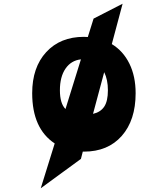

<svg xmlns="http://www.w3.org/2000/svg" viewBox="-20 -802 902 1032"><path d="M581 -565Q642 -528 675.5 -460Q709 -392 709 -301Q709 -156 634.5 -71.5Q560 13 431 13H425L415 52L199 210L274 -31Q153 -111 153 -301Q153 -440 228.5 -522Q304 -604 431 -604Q445 -604 452 -603L483 -702L639 -782ZM302 -317Q302 -246 332 -216L415 -483Q362 -477 332 -433Q302 -389 302 -317ZM480 -190Q520 -199 540 -228.5Q560 -258 560 -317Q560 -374 540 -414Z"/></svg>

Font: OpenDyslexic
Style: Bold
Weight: 800
Designer: Abbie Gonzalez
Version: Version 0.920;hotconv 1.0.109;makeotfexe 2.5.65596